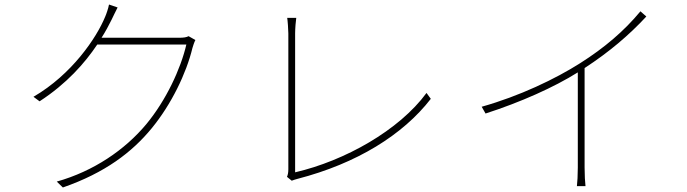

<svg xmlns="http://www.w3.org/2000/svg" viewBox="-20 -806 3040 849"><path d="M500 -773 462 -786C459 -769 450 -743 445 -732C407 -639 298 -477 128 -378L155 -358C275 -436 355 -527 410 -609H804C779 -501 714 -362 627 -257C532 -143 394 -49 231 -3L258 23C445 -42 564 -133 651 -239C738 -345 804 -482 831 -594C833 -601 839 -620 844 -629L814 -646C804 -641 793 -639 770 -639H429C447 -667 461 -694 473 -718C481 -734 491 -756 500 -773Z M1249 -24 1270 -7C1278 -10 1287 -13 1295 -15C1558 -83 1762 -210 1885 -369L1866 -395C1745 -230 1505 -95 1285 -44C1285 -70 1285 -580 1285 -659C1285 -678 1288 -716 1290 -727H1250C1252 -716 1255 -674 1255 -658C1255 -580 1255 -106 1255 -57C1255 -41 1252 -31 1249 -24Z M2110 -334 2127 -304C2282 -354 2430 -420 2535 -486V-65C2535 -34 2533 3 2531 17H2569C2567 3 2565 -34 2565 -65V-505C2675 -577 2761 -650 2838 -733L2812 -756C2739 -668 2653 -595 2546 -527C2436 -457 2277 -381 2110 -334Z"/></svg>

Font: Harano Aji Gothic TW ExtraLight
Style: Regular
Weight: 250
Foundry: Masamichi Hosoda
Version: HaranoAjiGothicTW-ExtraLight version 20230610;ttx 4.39.4